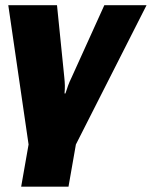

<svg xmlns="http://www.w3.org/2000/svg" viewBox="-20 -536 581 735"><path d="M61 178.7H242.2L270.5 17.1L541 -516.1H379.4L254.4 -240.2Q245.6 -222.2 240.7 -208.5Q235.8 -194.8 230.5 -178.2H227.1Q228.5 -194.8 228.3 -208.7Q228 -222.7 226.1 -240.2L198.2 -516.1H11.7L89.4 17.1Z"/></svg>

Font: Roboto Flex
Style: wght 900 wdth 100 opsz 14.0 GRAD 0.00 slnt -10.00 XTRA 468 XOPQ 96 YOPQ 79 YTLC 514 YTUC 712 YTAS 750 YTDE -203.00 YTFI 738
Weight: 900
Italic angle: -10°
Designer: Berlow after Robertson
Foundry: Google
Version: Version 3.100